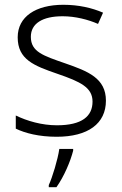

<svg xmlns="http://www.w3.org/2000/svg" viewBox="-20 -562 509 803"><path d="M423 -141C423 -235 348 -264 253 -297C161 -329 109 -345 109 -408C109 -464 158 -494 242 -494C295 -494 349 -480 390 -462L411 -509C365 -529 309 -542 245 -542C129 -542 54 -492 54 -406C54 -313 122 -287 221 -253C317 -220 367 -196 367 -137C367 -76 323 -38 218 -38C155 -38 93 -56 46 -79V-24C85 -5 143 10 217 10C348 10 423 -45 423 -141ZM286 68V61H228C222 104 199 180 184 212V221H216C248 176 275 112 286 68Z"/></svg>

Font: Noto Sans Gurmukhi Light
Style: Regular
Weight: 300
Designer: Jelle Bosma - Monotype Design Team
Foundry: Monotype Imaging Inc.
Version: Version 2.004